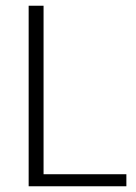

<svg xmlns="http://www.w3.org/2000/svg" viewBox="-20 -650 476 670"><path d="M80 -630H132V-42H421V0H80Z"/></svg>

Font: Mukta ExtraLight
Style: Regular
Weight: 275
Designer: Girish Dalvi and Yashodeep Gholap
Foundry: Ek Type
Version: Version 2.538;PS 1.002;hotconv 16.6.51;makeotf.lib2.5.65220;